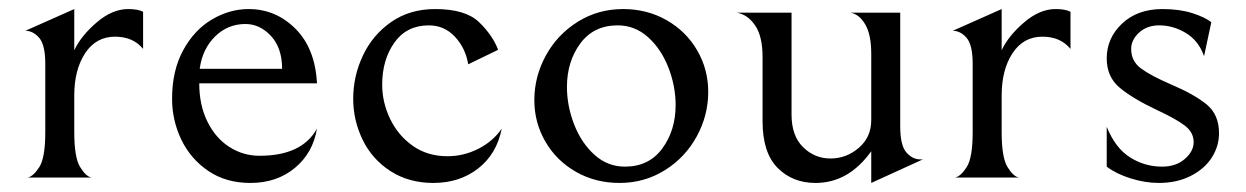

<svg xmlns="http://www.w3.org/2000/svg" viewBox="-20 -392 2752 424"><path d="M263 -372Q285 -372 296 -366V-284Q274 -311 234 -311Q192 -311 168 -274.5Q144 -238 144 -181V-100Q144 -44 157 -23Q170 -2 182 0H41Q53 -2 66.5 -22.5Q80 -43 80 -100V-251Q80 -293 66.5 -308.5Q53 -324 36 -324L144 -372V-281Q159 -313 193.5 -342.5Q228 -372 263 -372Z M360 -174Q360 -236 384.5 -281Q409 -326 448 -349Q487 -372 529 -372Q589 -372 632.5 -328.5Q676 -285 680 -208H420Q420 -160 438 -123.5Q456 -87 486.5 -67.5Q517 -48 553 -48Q647 -48 680 -108Q671 -54 631 -21Q591 12 533 12Q479 12 440 -14.5Q401 -41 380.5 -83.5Q360 -126 360 -174ZM421 -240H603Q603 -286 578.5 -312.5Q554 -339 522 -339Q483 -339 455 -311.5Q427 -284 421 -240Z M760 -174Q760 -224 781.5 -269.5Q803 -315 844 -343.5Q885 -372 941 -372Q1008 -372 1038 -343Q1068 -314 1080 -282L1014 -250Q1008 -286 984.5 -311Q961 -336 927 -336Q878 -336 851 -298Q824 -260 824 -205Q824 -166 841.5 -129.5Q859 -93 891.5 -70Q924 -47 968 -47Q1004 -47 1036.5 -63.5Q1069 -80 1088 -108Q1077 -52 1036 -20Q995 12 937 12Q883 12 842.5 -14Q802 -40 781 -83Q760 -126 760 -174Z M1344 -336Q1291 -336 1261.5 -296Q1232 -256 1232 -200Q1232 -158 1248 -117Q1264 -76 1293 -50Q1322 -24 1360 -24Q1413 -24 1442.5 -64Q1472 -104 1472 -160Q1472 -202 1456 -243Q1440 -284 1411 -310Q1382 -336 1344 -336ZM1356 -372Q1409 -372 1452 -347.5Q1495 -323 1519.5 -281Q1544 -239 1544 -189Q1544 -137 1518.5 -90.5Q1493 -44 1448 -16Q1403 12 1348 12Q1295 12 1252 -12.5Q1209 -37 1184.5 -79Q1160 -121 1160 -171Q1160 -223 1185.5 -269.5Q1211 -316 1256 -344Q1301 -372 1356 -372Z M1781 12Q1730 12 1697 -21.5Q1664 -55 1664 -124V-266Q1664 -312 1647.5 -336Q1631 -360 1607 -364H1728V-139Q1728 -92 1753.5 -67Q1779 -42 1814 -42Q1849 -42 1876.5 -65.5Q1904 -89 1904 -127V-273Q1904 -316 1890.5 -338.5Q1877 -361 1858 -364H1968V-113Q1968 -71 1981.5 -55.5Q1995 -40 2012 -40H2018L1904 12V-58Q1854 12 1781 12Z M2311 -372Q2333 -372 2344 -366V-284Q2322 -311 2282 -311Q2240 -311 2216 -274.5Q2192 -238 2192 -181V-100Q2192 -44 2205 -23Q2218 -2 2230 0H2089Q2101 -2 2114.5 -22.5Q2128 -43 2128 -100V-251Q2128 -293 2114.5 -308.5Q2101 -324 2084 -324L2192 -372V-281Q2207 -313 2241.5 -342.5Q2276 -372 2311 -372Z M2424 -24V-112Q2443 -65 2475.5 -44.5Q2508 -24 2546 -24Q2577 -24 2596.5 -41Q2616 -58 2616 -78Q2616 -100 2596 -115Q2576 -130 2535 -149Q2482 -174 2453 -198Q2424 -222 2424 -263Q2424 -308 2458 -340Q2492 -372 2547 -372Q2585 -372 2613 -363Q2641 -354 2655 -343L2639 -268Q2627 -302 2599 -319Q2571 -336 2540 -336Q2513 -336 2495.5 -320Q2478 -304 2478 -284Q2478 -257 2499.5 -241Q2521 -225 2565 -206Q2617 -184 2644.5 -161.5Q2672 -139 2672 -98Q2672 -69 2656 -44Q2640 -19 2609.5 -3.5Q2579 12 2539 12Q2509 12 2477 2Q2445 -8 2424 -24Z"/></svg>

Font: BellefairVN
Style: Regular
Weight: 400
Designer: Nick Shinn, Liron Lavi Turkenic
Foundry: Shinntype
Version: Version 1.003